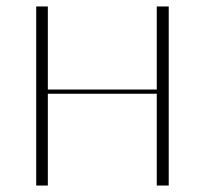

<svg xmlns="http://www.w3.org/2000/svg" viewBox="-20 -574 615 594"><path d="M92 0V-554H128V-297H465V-554H502V0H465V-284H128V0Z"/></svg>

Font: UN Bangla Thin
Style: Regular
Weight: 100
Designer: Desinged by Rajon, Unicode developed by Rashed (IMGN)
Version: Version 2.000;March 19, 2023;FontCreator 14.0.0.2901 64-bit